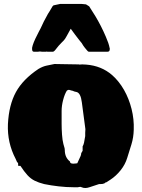

<svg xmlns="http://www.w3.org/2000/svg" viewBox="-20 -913 715 969"><path d="M352 32Q315 32 276 27.5Q237 23 203 16Q175 9 155 -1Q135 -11 118.5 -29Q102 -47 83 -76H72L71 -92Q70 -92 69.5 -92.5Q69 -93 67 -93L59 -111Q16 -193 20 -287Q25 -384 60.5 -448.5Q96 -513 174 -565Q196 -578 216 -582Q236 -586 255 -590Q281 -590 312 -589Q343 -588 374 -588H378Q380 -588 380 -587Q385 -588 395 -588Q405 -588 415 -587Q492 -581 546 -534Q581 -503 606 -459Q631 -415 644 -363Q657 -311 655 -258Q654 -219 643.5 -185Q633 -151 622 -116Q612 -83 589 -54Q566 -25 537 -6L515 8Q514 9 514 7.5Q514 6 509 11Q507 13 504 13Q500 16 486 16H480Q457 23 433 31.5Q409 40 392 32Q386 29 380.5 30.5Q375 32 373 32ZM350 -87Q356 -87 362.5 -88Q369 -89 370 -89L387 -126Q388 -129 389 -132.5Q390 -136 390 -140L397 -152V-174Q402 -183 404 -192.5Q406 -202 410 -226V-243L411 -261L393 -397Q387 -445 365 -449Q354 -451 351 -453Q348 -455 341 -456Q338 -457 331 -459Q324 -461 317 -455Q306 -437 298.5 -408Q291 -379 291 -353V-323Q291 -314 291 -288Q291 -262 293 -233.5Q295 -205 300 -186Q305 -170 306 -165Q307 -160 307 -156Q307 -118 333 -98Q333 -87 350 -87ZM173 -652H151Q142 -652 142 -665V-672Q146 -695 169 -739Q172 -744 175.5 -752Q179 -760 185 -770L201 -804L222 -843Q226 -848 231.5 -858Q237 -868 245 -881L250 -886L283 -893H393L414 -891L430 -881L461 -832Q491 -782 514 -728Q529 -694 533 -672L534 -669V-665Q534 -652 523 -652H429Q424 -652 419 -659Q406 -674 401 -681.5Q396 -689 392 -696Q388 -701 385 -704.5Q382 -708 379 -712Q369 -724 359 -738Q349 -752 337 -768Q324 -745 316 -730Q308 -715 301 -708L291 -698Q274 -681 263.5 -666.5Q253 -652 247 -652H219L216 -653L213 -652H191Q187 -652 184 -653Q175 -653 173 -652Z"/></svg>

Font: Sigmar
Style: Regular
Weight: 400
Designer: Vernon Adams
Foundry: Vernon Adams
Version: Version 1.000; ttfautohint (v1.8.4.7-5d5b);gftools[0.9.24]